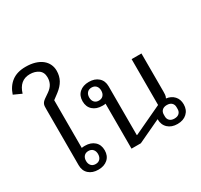

<svg xmlns="http://www.w3.org/2000/svg" viewBox="-191 -1107 1418 1353"><g transform="rotate(-30 517.5 -430.5)"><path d="M246 12Q198 12 169 -14Q140 -40 140 -85V-538Q140 -552 140.5 -562Q141 -572 144 -580Q147 -588 153 -595Q159 -602 170 -610L209 -637Q236 -656 248 -679Q260 -702 260 -731Q260 -773 231.5 -793Q203 -813 162 -813Q78 -813 50 -719L-14 -748Q6 -808 49.5 -840.5Q93 -873 162 -873Q205 -873 238 -863Q271 -853 293.5 -835Q316 -817 327.5 -792.5Q339 -768 339 -740Q339 -697 320.5 -663.5Q302 -630 264 -601L220 -568V-180Q226 -181 232.5 -181.5Q239 -182 246 -182Q294 -182 323 -156Q352 -130 352 -85Q352 -40 323 -14Q294 12 246 12ZM249 -32Q272 -32 285 -46.5Q298 -61 298 -85Q298 -109 285 -123.5Q272 -138 249 -138Q226 -138 213 -123.5Q200 -109 200 -85Q200 -61 213 -46.5Q226 -32 249 -32Z M890 12Q842 12 813 -15Q784 -42 784 -87V-88L597 0H521V-366Q514 -364 508 -364Q502 -364 495 -364Q447 -364 418 -390Q389 -416 389 -461Q389 -506 418 -532Q447 -558 495 -558Q543 -558 572 -532Q601 -506 601 -461V-64H605L837 -173V-546H917V-235Q917 -224 916 -211Q915 -198 908 -185Q948 -180 972 -154Q996 -128 996 -87Q996 -42 967 -15Q938 12 890 12ZM890 -32Q915 -32 928.5 -45Q942 -58 942 -79V-95Q942 -116 928.5 -129Q915 -142 890 -142Q865 -142 851.5 -129Q838 -116 838 -95V-79Q838 -58 851.5 -45Q865 -32 890 -32ZM492 -408Q515 -408 528 -422.5Q541 -437 541 -461Q541 -485 528 -499.5Q515 -514 492 -514Q469 -514 456 -499.5Q443 -485 443 -461Q443 -437 456 -422.5Q469 -408 492 -408Z"/></g></svg>

Font: IBM Plex Sans Thai Looped
Style: Regular
Weight: 400
Designer: Mike Abbink, Paul van der Laan, Pieter van Rosmalen, Ben Mitchell, Mark Frömberg
Foundry: Bold Monday
Version: Version 1.1